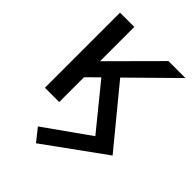

<svg xmlns="http://www.w3.org/2000/svg" viewBox="-282 -845 1285 1285"><g transform="rotate(45 360.5 -203.0)"><path d="M300.3 305.2 721.2 0.5 388.2 -404.3 699.2 -710.9H538.6L215.3 -386.2V-710.9H80.1V0H215.3V-234.4L297.9 -316.4L547.9 -9.3L230 216.3Z"/></g></svg>

Font: Roboto Flex
Style: wght 600 wdth 140 opsz 13.0 GRAD 0.00 slnt 0.00 XTRA 468 XOPQ 96 YOPQ 79 YTLC 514 YTUC 712 YTAS 750 YTDE -203.00 YTFI 738
Weight: 600
Width: 8
Designer: Berlow after Robertson
Foundry: Google
Version: Version 3.100